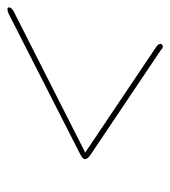

<svg xmlns="http://www.w3.org/2000/svg" viewBox="9 -600 458 516"><g transform="rotate(-90 238.0 -342.0)"><path d="M378 -138.5Q376.5 -133.5 370.5 -133.5Q367.5 -133.5 365.2 -135.5Q363 -137.5 359.5 -140L79.5 -328Q67 -336.5 68.5 -344.5Q70 -350 84.5 -357L458.5 -547.5Q466 -551 471.5 -551Q477 -551 476 -545Q474.5 -539 464 -533.5L86 -342L371 -150.5Q379 -144.5 378 -138.5Z"/></g></svg>

Font: Fraunces 144pt Soft Thin
Style: Italic
Weight: 100
Italic angle: -16°
Version: Version 1.000;[0bf87f6ff]